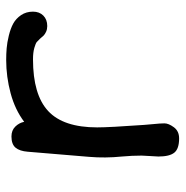

<svg xmlns="http://www.w3.org/2000/svg" viewBox="-10 -572 585 605"><g transform="rotate(-90 282.5 -269.5)"><path d="M91.8 -63Q91.8 -71.3 93.3 -89.4Q94.7 -107.4 94.7 -115.7Q94.7 -145.5 91.8 -177.7Q86.4 -231 90.8 -281.7L106.9 -474.6Q108.9 -500 119.6 -512.9Q130.4 -525.9 154.8 -525.9Q174.3 -525.9 186 -513.9Q197.8 -502 201.2 -485.8Q239.3 -514.6 291.3 -528.6Q343.3 -542.5 396 -542.5Q415.5 -542.5 433.1 -541Q450.7 -539.6 472.9 -534.2Q495.1 -528.8 510.7 -520.3Q526.4 -511.7 537.4 -495.6Q548.3 -479.5 548.3 -458Q548.3 -438 535.9 -425.5Q523.4 -413.1 502.9 -413.1Q493.2 -413.1 485.1 -416.7Q477.1 -420.4 472.9 -424.6Q468.8 -428.7 462.9 -436Q456.5 -442.9 452.4 -446.3Q448.2 -449.7 433.8 -453.9Q419.4 -458 397.9 -458Q286.6 -458 235.1 -410.2Q183.6 -362.3 183.6 -255.9Q183.6 -217.8 191.4 -108.4Q191.4 -105 193.8 -80.6Q196.3 -56.2 196.3 -43.9Q196.3 -30.8 184.1 -14.2Q171.9 2.4 148.9 2.4Q116.2 2.4 104 -12.7Q91.8 -27.8 91.8 -63Z"/></g></svg>

Font: Short Stack
Style: Regular
Weight: 400
Designer: James Grieshaber
Foundry: James Grieshaber
Version: Version 1.002